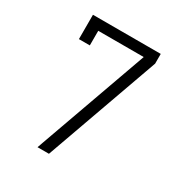

<svg xmlns="http://www.w3.org/2000/svg" viewBox="-171 -863 942 991"><g transform="rotate(30 300.0 -367.5)"><path d="M192 0 204 -34 434 -677H163V-590H98V-735H502V-677L260 0Z"/></g></svg>

Font: Iosevka Curly Slab LtEx
Style: Regular
Weight: 300
Width: 7
Monospace: yes
Designer: Belleve Invis
Foundry: Belleve Invis
Version: Version 11.1.0; ttfautohint (v1.8.3)